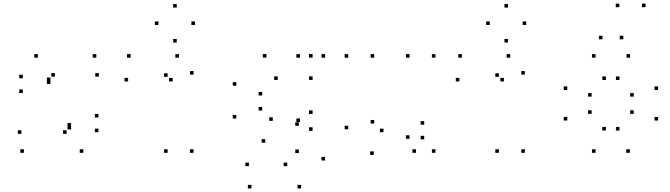

<svg xmlns="http://www.w3.org/2000/svg" viewBox="-20 -848 3760 1078"><path d="M447.9 10V-10H427.9V10ZM532.5 -105.8V-125.8H512.5V-105.8ZM532.5 -188.4V-208.4H512.5V-188.4ZM263.1 -376.8V-396.8H243.1V-376.8ZM263.1 -392.7V-412.7H243.1V-392.7ZM288.1 -417.7V-437.7H268.1V-417.7ZM535 -417.7V-437.7H515V-417.7ZM520.8 -524.2V-544.2H500.8V-524.2ZM192.5 -524.2V-544.2H172.5V-524.2ZM107.9 -408.4V-428.4H87.9V-408.4ZM107.9 -325.8V-345.8H87.9V-325.8ZM379 -137.3V-157.3H359V-137.3ZM379 -121.5V-141.5H359V-121.5ZM354 -96.5V-116.5H334V-96.5ZM100 -96.5V-116.5H80V-96.5ZM114.2 10V-10H94.2V10Z M1066.8 10V-10H1046.8V10ZM1066.8 -429.2V-449.2H1046.8V-429.2ZM984.6 -524.2V-544.2H964.6V-524.2ZM713.3 -524.2V-544.2H693.3V-524.2ZM699.2 -390.6V-410.6H679.2V-390.6ZM949.4 -390.6V-410.6H929.4V-390.6ZM921 -416.5V-436.5H901V-416.5ZM921 10V-10H901V10ZM1074.6 -707.6V-727.6H1054.6V-707.6ZM972.3 -805.5V-825.5H952.3V-805.5ZM869.7 -707.6V-727.6H849.7V-707.6ZM972.3 -609.2V-629.2H952.3V-609.2Z M1670.5 210V190H1650.5V210ZM1805 53.1V33.1H1785V53.1ZM1805 -524.2V-544.2H1785V-524.2ZM1664.1 -524.2V-544.2H1644.1V-524.2ZM1664.1 -162.8V-182.8H1644.1V-162.8ZM1657.8 -141.6V-161.6H1637.8V-141.6ZM1657.8 11.4V-8.6H1637.8V11.4ZM1592.5 84.8V64.8H1572.5V84.8ZM1377.5 84.8V64.8H1357.5V84.8ZM1391.7 210V190H1371.7V210ZM1735.1 -113.4V-133.4H1715.1V-113.4ZM1735.1 -208.2V-228.2H1715.1V-208.2ZM1511.5 -169.4V-189.4H1491.5V-169.4ZM1452.1 -227.3V-247.3H1432.1V-227.3ZM1452.1 -311.9V-331.9H1432.1V-311.9ZM1539.2 -399.2V-419.2H1519.2V-399.2ZM1735.1 -399.2V-419.2H1715.1V-399.2ZM1735.1 -524.6V-544.6H1715.1V-524.6ZM1475.9 -524.6V-544.6H1455.9V-524.6ZM1307 -366.8V-386.8H1287V-366.8ZM1307 -182.3V-202.3H1287V-182.3ZM1469.2 -46.8V-66.8H1449.2V-46.8Z M1935.1 -524.2V-544.2H1915.1V-524.2ZM1935.1 -121.9V-141.9H1915.1V-121.9ZM2078.2 21.9V1.9H2058.2V21.9ZM2361.7 -65.5V-85.5H2341.7V-65.5ZM2361.7 -147.8V-167.8H2341.7V-147.8ZM2133.1 -105.7V-125.7H2113.1V-105.7ZM2081 -154.4V-174.4H2061V-154.4ZM2081 -524.2V-544.2H2061V-524.2ZM2279.2 -524.2V-544.2H2259.2V-524.2ZM2279.2 -68.5V-88.5H2259.2V-68.5ZM2315.6 10V-10H2295.6V10ZM2424.9 10V-10H2404.9V10ZM2424.9 -524.2V-544.2H2404.9V-524.2Z M2926.8 10V-10H2906.8V10ZM2926.8 -429.2V-449.2H2906.8V-429.2ZM2844.6 -524.2V-544.2H2824.6V-524.2ZM2573.3 -524.2V-544.2H2553.3V-524.2ZM2559.2 -390.6V-410.6H2539.2V-390.6ZM2809.4 -390.6V-410.6H2789.4V-390.6ZM2781 -416.5V-436.5H2761V-416.5ZM2781 10V-10H2761V10ZM2934.6 -707.6V-727.6H2914.6V-707.6ZM2832.3 -805.5V-825.5H2812.3V-805.5ZM2729.7 -707.6V-727.6H2709.7V-707.6ZM2832.3 -609.2V-629.2H2812.3V-609.2Z M3516.2 10V-10H3496.2V10ZM3675 -171.2V-191.2H3655V-171.2ZM3675 -342.9V-362.9H3655V-342.9ZM3517.8 -524.2V-544.2H3497.8V-524.2ZM3323.8 -524.2V-544.2H3303.8V-524.2ZM3165 -342.9V-362.9H3145V-342.9ZM3165 -171.2V-191.2H3145V-171.2ZM3323.8 10V-10H3303.8V10ZM3301.8 -208.8V-228.8H3281.8V-208.8ZM3301.8 -305.4V-325.4H3281.8V-305.4ZM3381.8 -398.9V-418.9H3361.8V-398.9ZM3458.2 -398.9V-418.9H3438.2V-398.9ZM3538.2 -305.4V-325.4H3518.2V-305.4ZM3538.2 -208.8V-228.8H3518.2V-208.8ZM3458.2 -115.2V-135.2H3438.2V-115.2ZM3381.8 -115.2V-135.2H3361.8V-115.2ZM3362.6 -627.4V-647.4H3342.6V-627.4ZM3457.3 -807.7V-827.7H3437.3V-807.7ZM3604.4 -807.7V-827.7H3584.4V-807.7ZM3479.6 -627.4V-647.4H3459.6V-627.4Z"/></svg>

Font: Monaspace Krypton Dots Var
Style: Regular
Weight: 400
Designer: Riley Cran and the Lettermatic Team
Version: Version 1.100 (Monaspace Krypton Dots)